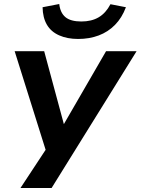

<svg xmlns="http://www.w3.org/2000/svg" viewBox="-20 -756 700 956"><path d="M82 180 219 -28 221 34 53 -501H200L298 -138L508 -501H660L237 180ZM369 -562Q315 -562 274.5 -580Q234 -598 213.5 -633Q193 -668 192 -720L275 -736Q280 -692 306 -670.5Q332 -649 385 -649Q436 -649 471.5 -670Q507 -691 530 -735L607 -720Q587 -667 552.5 -632Q518 -597 471.5 -579.5Q425 -562 369 -562Z"/></svg>

Font: Nunito Sans 7pt SemiExpanded
Style: Bold Italic
Weight: 700
Width: 6
Italic angle: -9°
Designer: Vernon Adams
Foundry: Vernon Adams
Version: Version 3.101;gftools[0.9.27]